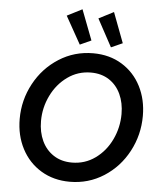

<svg xmlns="http://www.w3.org/2000/svg" viewBox="-63 -1021 896 1082"><g transform="rotate(5 385.5 -480.5)"><path d="M60.5 -322.8Q60.5 -429.2 110.6 -522.2Q160.6 -615.2 248 -670.9Q335.4 -726.6 441.4 -726.6Q534.2 -726.6 604.2 -683.6Q674.3 -640.6 712.4 -566.2Q750.5 -491.7 750.5 -398.9Q750.5 -291.5 700.9 -198.2Q651.4 -105 564.5 -49.3Q477.5 6.3 372.1 6.3Q280.3 6.3 209.5 -36.4Q138.7 -79.1 99.6 -154.1Q60.5 -229 60.5 -322.8ZM629.9 -399.4Q629.9 -461.9 607.2 -511.2Q584.5 -560.5 541.3 -588.9Q498 -617.2 438.5 -617.2Q365.2 -617.2 306.4 -575.2Q247.6 -533.2 214.4 -464.8Q181.2 -396.5 181.2 -320.8Q181.2 -258.3 204.3 -208.7Q227.5 -159.2 271.2 -130.9Q314.9 -102.5 374.5 -102.5Q448.2 -102.5 506.6 -144.5Q564.9 -186.5 597.4 -254.9Q629.9 -323.2 629.9 -399.4ZM273.9 -924.8 359.4 -968.3 424.8 -797.4 361.3 -768.6ZM453.1 -924.8 537.6 -968.3 602.1 -797.4 537.6 -768.6Z"/></g></svg>

Font: Reddit Sans Vanilla SemiBold
Style: Italic
Weight: 600
Italic angle: -11.25°
Designer: Stephen Hutchings
Version: Version 1.013